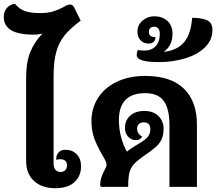

<svg xmlns="http://www.w3.org/2000/svg" viewBox="-44 -987 1142 1014"><path d="M384 -108Q384 -57 349 -25Q314 7 248 7Q178 7 136 -31Q94 -69 94 -137V-577Q94 -659 116.5 -713.5Q139 -768 180 -809Q155 -804 134 -804Q-24 -804 -24 -897Q-24 -925 -8.5 -944Q7 -963 35 -967Q57 -940 86.5 -929Q116 -918 166 -918Q209 -918 236.5 -926.5Q264 -935 292 -950Q313 -963 325 -963Q340 -963 347 -949L382 -878Q327 -837 297 -800Q267 -763 253 -712.5Q239 -662 239 -584V-123Q239 -103 248.5 -91Q258 -79 276 -79Q292 -79 301 -88.5Q310 -98 310 -115Q310 -129 301 -137.5Q292 -146 276 -146Q261 -146 253 -143V-150Q253 -168 265.5 -182Q278 -196 301 -196Q338 -196 361 -172.5Q384 -149 384 -108Z M996 -330V0H851V-325Q851 -412 821 -453.5Q791 -495 723 -495Q584 -495 584 -353Q584 -306 595.5 -263Q607 -220 626 -186Q640 -198 662.5 -212Q685 -226 692 -230Q723 -248 736.5 -264.5Q750 -281 750 -304Q750 -341 715 -341Q699 -341 689.5 -332Q680 -323 680 -307Q680 -281 707 -265Q699 -255 692.5 -251Q686 -247 672 -247Q650 -247 633 -265Q616 -283 616 -312Q616 -351 643.5 -376Q671 -401 718 -401Q766 -401 793 -374Q820 -347 820 -308Q820 -275 810 -252.5Q800 -230 779 -211Q758 -192 715 -163Q678 -137 661.5 -118Q645 -99 639 -73.5Q633 -48 633 0H496Q491 0 488 -2Q485 -4 485 -11Q485 -46 507 -86Q519 -108 519 -118Q519 -131 497 -167Q471 -211 455 -253Q439 -295 439 -347Q439 -415 473.5 -469.5Q508 -524 572.5 -555Q637 -586 723 -586Q858 -586 927 -519Q996 -452 996 -330Z M1078 -829Q1078 -775 1038 -736.5Q998 -698 933 -678.5Q868 -659 795 -659Q678 -659 678 -696Q678 -711 684 -723Q696 -720 719 -720Q757 -720 778.5 -743.5Q800 -767 800 -809Q800 -827 792 -836.5Q784 -846 770 -846Q757 -846 749.5 -838.5Q742 -831 742 -819Q742 -791 777 -791Q777 -775 767.5 -766Q758 -757 741 -757Q715 -757 698.5 -774Q682 -791 682 -821Q682 -855 708.5 -878Q735 -901 771 -901Q812 -901 839.5 -877Q867 -853 867 -809Q867 -745 820 -713Q889 -720 926.5 -762Q964 -804 971 -893Q1021 -893 1049.5 -880Q1078 -867 1078 -829Z"/></svg>

Font: Krub
Style: Bold
Weight: 700
Version: Version 1.000; ttfautohint (v1.6)